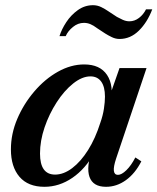

<svg xmlns="http://www.w3.org/2000/svg" viewBox="-20 -705 606 739"><path d="M151 14Q88 14 55 -24.5Q22 -63 22 -130Q22 -190 46.5 -247.5Q71 -305 112 -353Q153 -401 203 -429Q253 -457 304 -457Q365 -457 392 -416.5Q419 -376 406 -306H392L440 -443H544L427 -95Q406 -32 434 -32Q448 -32 466.5 -50Q485 -68 501 -99L524 -84Q500 -37 464.5 -11.5Q429 14 388 14Q338 14 324.5 -24Q311 -62 336 -133L344 -118Q309 -55 258.5 -20.5Q208 14 151 14ZM192 -33Q225 -33 258 -58Q291 -83 319 -127.5Q347 -172 366 -232Q376 -260 380 -286.5Q384 -313 384 -333Q384 -371 369.5 -391Q355 -411 328 -411Q296 -411 261.5 -383.5Q227 -356 198 -311Q169 -266 151.5 -214.5Q134 -163 134 -114Q134 -33 192 -33ZM440 -555Q425 -555 410.5 -562Q396 -569 385 -576L353 -597Q340 -607 328 -612Q316 -617 303 -617Q280 -617 260.5 -601Q241 -585 233 -566H209Q217 -592 235 -619.5Q253 -647 279.5 -666Q306 -685 338 -685Q355 -685 370 -677.5Q385 -670 395 -663L430 -640Q439 -635 452 -629Q465 -623 478 -623Q498 -623 515 -636Q532 -649 542 -669H566Q547 -619 514.5 -587Q482 -555 440 -555Z"/></svg>

Font: Baskervville SemiBold
Style: Italic
Weight: 600
Italic angle: -18°
Version: Version 1.100